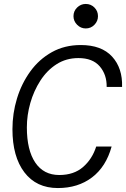

<svg xmlns="http://www.w3.org/2000/svg" viewBox="-20 -940 640 972"><path d="M273 12Q164 12 103.5 -67.5Q43 -147 43 -286Q43 -366 66 -441.5Q89 -517 133.5 -578.5Q178 -640 242.5 -676Q307 -712 389 -712Q494 -712 547.5 -653.5Q601 -595 598 -500H520Q521 -562 485 -604Q449 -646 377 -646Q315 -646 266.5 -615Q218 -584 184.5 -532Q151 -480 133.5 -418.5Q116 -357 116 -295Q116 -180 158.5 -117Q201 -54 280 -54Q354 -54 400.5 -94.5Q447 -135 467 -198H545Q517 -96 446 -42Q375 12 273 12ZM414 -796Q389 -796 370.5 -814.5Q352 -833 352 -858Q352 -884 370.5 -902Q389 -920 414 -920Q440 -920 458 -902Q476 -884 476 -858Q476 -833 458 -814.5Q440 -796 414 -796Z"/></svg>

Font: DM Mono Light
Style: Italic
Weight: 300
Italic angle: -10°
Designer: Colophon Foundry
Foundry: Colophon Foundry
Version: Version 1.000; ttfautohint (v1.8.2.53-6de2)